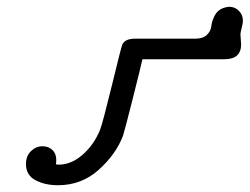

<svg xmlns="http://www.w3.org/2000/svg" viewBox="-20 -545 741 570"><path d="M57.1 -58.1Q57.1 -82 72 -96.4Q86.9 -110.8 106 -110.8Q124 -110.8 135.5 -99.9Q147 -88.9 147 -70.8Q147 -62 146 -57.1Q147.9 -57.1 149.9 -56.6Q151.9 -56.2 153.8 -56.2Q191.9 -56.2 225.3 -85.7Q258.8 -115.2 276.9 -159.2Q284.7 -179.2 312.3 -292Q339.8 -404.8 342.8 -412.1Q350.6 -430.2 380.9 -430.2H560.1Q583 -430.2 594.5 -441.7Q606 -453.1 607.4 -467.5Q608.9 -481.9 616.9 -498Q625 -514.2 642.1 -521Q654.3 -524.9 660.2 -524.9Q677.2 -524.9 689.2 -512.9Q701.2 -501 701.2 -482.9Q701.2 -476.1 697.5 -462.2Q693.8 -448.2 693.8 -443.1Q693.8 -438 694.8 -428.5Q695.8 -418.9 695.8 -413.1Q695.8 -369.1 646 -369.1H402.8Q397.9 -346.2 374 -251.7Q350.1 -157.2 345.2 -142.1Q324.2 -86.9 273.2 -41Q222.2 4.9 151.9 4.9Q113.8 4.9 85.4 -10Q57.1 -24.9 57.1 -58.1Z"/></svg>

Font: CMU Typewriter Text Variable Width
Style: Italic
Weight: 500
Italic angle: -14.04°
Version: Version 0.7.0